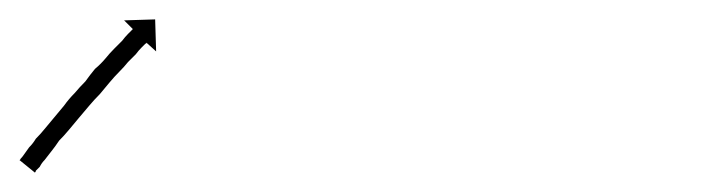

<svg xmlns="http://www.w3.org/2000/svg" viewBox="-24 -170 734 198"><path d="M-3 -6Q-1 -8 1 -11Q3 -14 6 -18Q10 -22 13 -27Q18 -32 22 -37Q27 -43 32 -49Q37 -55 42 -61Q47 -68 53 -74Q58 -80 64 -86Q69 -93 74 -99Q80 -104 85 -110Q89 -115 94 -120Q98 -124 102 -128Q105 -132 108 -135Q110 -137 112 -139Q112 -139 113 -140L104 -149L136 -150L137 -117L127 -126Q127 -125 126 -125Q124 -123 122 -121Q119 -118 116 -114Q112 -110 108 -106Q104 -101 99 -96Q94 -91 89 -85Q84 -79 79 -73Q73 -67 68 -61Q63 -55 57 -48Q52 -42 47 -36Q42 -30 37 -25Q33 -19 29 -14Q25 -9 22 -5Q19 -2 17 2Q15 4 13 6Q13 7 12 8L-4 -5Q-3 -5 -3 -6Z"/></svg>

Font: FRB American Cursive Just Arrows
Style: Italic
Weight: 400
Italic angle: -25°
Version: Version 2.0;Modular Font Editor K font №1